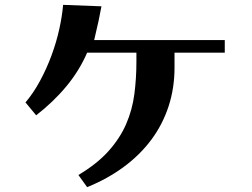

<svg xmlns="http://www.w3.org/2000/svg" viewBox="-20 -721 1040 791"><path d="M85 -299Q118 -338 145 -388Q172 -438 192 -492Q212 -546 224 -600Q236 -654 240 -701L398 -695Q393 -667 386 -634.5Q379 -602 368 -556H906V-504H699V-442Q699 -358 674.5 -283Q650 -208 603.5 -145.5Q557 -83 490 -33.5Q423 16 339 50L303 0Q380 -46 427 -98.5Q474 -151 499.5 -209.5Q525 -268 533.5 -333Q542 -398 542 -468V-504H339Q307 -430 253.5 -365.5Q200 -301 129 -246Z"/></svg>

Font: Cafe24 ClassicType
Style: Regular
Weight: 400
Designer: Cafe24 thkim, hmlim, mnelim & 4IR
Foundry: Cafe24
Version: Version 1.000